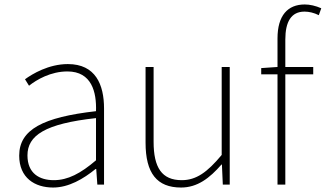

<svg xmlns="http://www.w3.org/2000/svg" viewBox="-20 -827 1459 860"><path d="M218 13C288 13 354 -26 408 -70H411L416 0H446V-341C446 -448 408 -540 284 -540C198 -540 125 -496 92 -472L110 -443C144 -470 207 -507 282 -507C391 -507 413 -414 410 -329C173 -302 66 -247 66 -130C66 -30 136 13 218 13ZM221 -20C157 -20 103 -50 103 -131C103 -220 181 -273 410 -298V-109C341 -50 284 -20 221 -20Z M791 13C864 13 919 -29 972 -90H974L978 0H1009V-527H973V-133C908 -55 859 -20 794 -20C705 -20 668 -76 668 -192V-527H632V-188C632 -51 683 13 791 13Z M1150 -494H1223V0H1258V-494H1383V-527H1258V-650C1258 -729 1284 -775 1344 -775C1364 -775 1386 -770 1408 -759L1419 -790C1394 -801 1368 -807 1345 -807C1269 -807 1223 -758 1223 -655V-527L1150 -522Z"/></svg>

Font: Noto Sans JP Thin
Style: Regular
Weight: 100
Designer: Ryoko NISHIZUKA 西塚涼子 (kana, bopomofo & ideographs); Paul D. Hunt (Latin, Greek & Cyrillic); Sandoll Communications 산돌커뮤니
Foundry: Adobe
Version: Version 2.004;hotconv 1.0.118;makeotfexe 2.5.65603